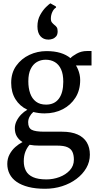

<svg xmlns="http://www.w3.org/2000/svg" viewBox="-20 -876 583 1159"><path d="M252 263.5Q194.5 263.5 151.8 252.5Q109 241.5 80.5 221.8Q52 202 38 174.2Q24 146.5 24 113.5Q24 81.5 37.8 55.8Q51.5 30 72.8 11.2Q94 -7.5 116 -18.5Q95 -31 82.2 -51.8Q69.5 -72.5 69.5 -102Q69.5 -124 80 -145.5Q90.5 -167 107.8 -184.8Q125 -202.5 145 -213.5Q99 -235.5 73.2 -277.2Q47.5 -319 47.5 -376Q47.5 -436.5 78.2 -479.2Q109 -522 157.5 -544.8Q206 -567.5 260.5 -567.5Q308 -567.5 344 -556.8Q380 -546 405.5 -525Q415.5 -537 443.5 -552.5Q471.5 -568 504.5 -568H532.5V-481H438.5Q445.5 -470 451.2 -456Q457 -442 460.5 -426Q464 -410 464 -393Q464 -331.5 435.5 -286.5Q407 -241.5 358.5 -216.5Q310 -191.5 249 -191.5Q230 -191.5 213.5 -193.8Q197 -196 181 -200Q167 -187.5 158.5 -171.5Q150 -155.5 150 -138Q150 -104 171.5 -92.5Q193 -81 248 -81H354.5Q411 -81 448.2 -64.2Q485.5 -47.5 504 -16.5Q522.5 14.5 522.5 57.5Q522.5 101 500.8 138.5Q479 176 441.2 204.2Q403.5 232.5 354.8 248Q306 263.5 252 263.5ZM260.5 207Q301 207 339 192.8Q377 178.5 401.5 151.8Q426 125 426 88Q426 60.5 417.5 41.5Q409 22.5 387.5 12.8Q366 3 325.5 3H218Q202 3 186.8 1.8Q171.5 0.5 158.5 -2Q143 15 133.2 39.8Q123.5 64.5 123.5 97.5Q123.5 130.5 136.5 155.2Q149.5 180 179.8 193.5Q210 207 260.5 207ZM258 -244.5Q308.5 -244.5 335.2 -280.2Q362 -316 362 -382.5Q362 -428 348.8 -457.2Q335.5 -486.5 311.5 -501Q287.5 -515.5 255.5 -515.5Q226.5 -515.5 202.8 -501.8Q179 -488 165 -459.2Q151 -430.5 151 -385Q151 -344 162.2 -312.2Q173.5 -280.5 197.2 -262.5Q221 -244.5 258 -244.5ZM271.5 -637Q242 -637 224 -657.5Q206 -678 206 -717Q206 -755.5 222.2 -785Q238.5 -814.5 257.2 -832.8Q276 -851 283.5 -855.5H285L318 -836.5L318.5 -830.5Q304.5 -822.5 295.8 -803.5Q287 -784.5 287 -763.5Q287 -748 293.8 -740Q300.5 -732 308.5 -725.5Q316.5 -720 322.2 -711.8Q328 -703.5 328 -687Q328 -667 318.8 -656.2Q309.5 -645.5 296.5 -641.2Q283.5 -637 273.5 -637Z"/></svg>

Font: Merriweather 24pt SemiCondensed
Style: Regular
Weight: 400
Width: 4
Designer: Eben Sorkin
Foundry: Eben Sorkin
Version: Version 2.100